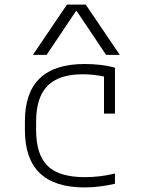

<svg xmlns="http://www.w3.org/2000/svg" viewBox="-20 -810 640 840"><path d="M350 10Q89 10 89 -240V-280Q89 -530 350 -530Q424 -530 483 -514V-313H435V-475Q390 -485 341 -485Q238 -485 188 -434.5Q138 -384 138 -278V-242Q138 -133 188.5 -84Q239 -35 351 -35Q419 -35 483 -51V-6Q453 1 418.5 5.5Q384 10 350 10ZM124 -570 273 -790H355L504 -570H444L316 -761H312L184 -570Z"/></svg>

Font: M PLUS Code Latin 60 Light
Style: Regular
Weight: 300
Width: 7
Monospace: yes
Designer: Coji Morishita
Foundry: UNDERFOREST DESIGN
Version: Version 1.005; ttfautohint (v1.8.3)